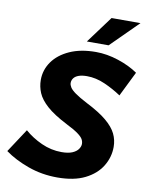

<svg xmlns="http://www.w3.org/2000/svg" viewBox="-110 -970 815 1052"><g transform="rotate(10 298.0 -444.0)"><path d="M-12 -83 74 -214Q115 -178 169 -153.5Q223 -129 281 -129Q318 -129 340.5 -138.5Q363 -148 373.5 -163Q384 -178 384 -192Q384 -206 377 -218.5Q370 -231 348 -247Q326 -263 282 -285Q208 -323 169 -358Q130 -393 115.5 -427.5Q101 -462 101 -499Q101 -555 133.5 -601Q166 -647 227 -674.5Q288 -702 373 -702Q434 -702 498 -681Q562 -660 608 -628L540 -490Q497 -519 447 -541Q397 -563 347 -563Q320 -563 301.5 -556.5Q283 -550 274 -538Q265 -526 265 -511Q265 -500 273 -487Q281 -474 304 -457.5Q327 -441 371 -418Q444 -381 484.5 -347Q525 -313 541.5 -279Q558 -245 558 -206Q558 -149 527.5 -99Q497 -49 436 -18.5Q375 12 282 12Q196 12 119.5 -15.5Q43 -43 -12 -83ZM313 -750 424 -900H585L434 -750Z"/></g></svg>

Font: Radio Canada
Style: Italic
Weight: 400
Italic angle: -12°
Designer: Charles Daoud, Etienne Aubert Bonn, Alexandre Saumier Demers, Jacques Le Bailly
Foundry: Radio-Canada
Version: Version 2.104;gftools[0.9.28.dev5+ged2979d]